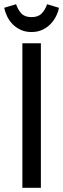

<svg xmlns="http://www.w3.org/2000/svg" viewBox="-32 -893 300 913"><path d="M74.4 0H162.4V-687.3H74.4ZM118 -740.7Q146.9 -740.7 169.6 -751.4Q192.4 -762.1 208.4 -778.8Q224.4 -795.4 234.6 -815.9Q244.9 -836.3 248.3 -856L192 -872.9Q182.7 -845.9 166.1 -828.7Q149.4 -811.6 117.9 -811.6Q86 -811.6 69.9 -828.7Q53.7 -845.9 44.4 -872.9L-12.1 -856Q-8 -836.3 1.7 -815.7Q11.4 -795.1 27.3 -778.6Q43.1 -762.1 65.9 -751.4Q88.7 -740.7 118 -740.7Z"/></svg>

Font: Secuela Black
Style: Regular
Weight: 900
Designer: Fernando Haro
Foundry: deFharo
Version: Version 1.704